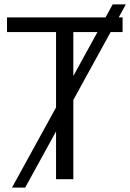

<svg xmlns="http://www.w3.org/2000/svg" viewBox="-20 -810 589 868"><path d="M11.7 -665V-731.4H534.2V-665H311.5V0H233.4V-665ZM34.2 38.1 489.3 -790H548.8L93.8 38.1Z"/></svg>

Font: Batunionen A1
Style: Regular
Weight: 400
Designer: HanYang I&C Co.,Ltd.
Foundry: HanYang I&C Co.,Ltd.
Version: Version 2.50; ttfautohint (v1.6)